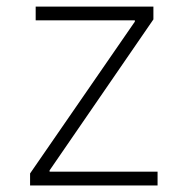

<svg xmlns="http://www.w3.org/2000/svg" viewBox="-20 -566 573 586"><path d="M71.8 0V-36.6L391.6 -500V-503.9H88.9V-545.9H448.2V-506.8L131.3 -45.9V-42H460.9V0Z"/></svg>

Font: Inter ExtraLight
Style: Regular
Weight: 250
Designer: Rasmus Andersson
Foundry: rsms
Version: Version 4.001;git-66647c0bb